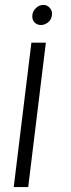

<svg xmlns="http://www.w3.org/2000/svg" viewBox="-20 -551 290 783"><path d="M108 -377H167L95 212H36ZM157 -531Q172 -531 183 -519Q194 -507 192 -490Q190 -471 176 -460Q162 -449 147 -449Q131 -449 120.5 -460Q110 -471 112 -490Q114 -507 127.5 -519Q141 -531 157 -531Z"/></svg>

Font: Josefin Sans
Style: Italic
Weight: 400
Italic angle: -7.5°
Designer: Santiago Orozco
Foundry: Typemade